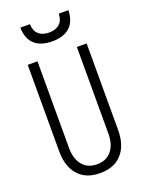

<svg xmlns="http://www.w3.org/2000/svg" viewBox="-175 -1037 850 1127"><g transform="rotate(-20 250.0 -473.5)"><path d="M250 8Q224 8 198.5 2.5Q173 -3 150.5 -16Q128 -29 111 -49.5Q94 -70 84 -93.5Q74 -117 70 -143Q66 -169 66 -195V-735H127V-195Q127 -177 129.5 -159Q132 -141 138 -124Q144 -107 155 -92Q166 -77 181 -66.5Q196 -56 214 -51.5Q232 -47 250 -47Q268 -47 286 -51.5Q304 -56 319 -66.5Q334 -77 345 -92Q356 -107 362 -124Q368 -141 370.5 -159Q373 -177 373 -195V-735H434V-195Q434 -169 430 -143Q426 -117 416 -93.5Q406 -70 389 -49.5Q372 -29 349.5 -16Q327 -3 301.5 2.5Q276 8 250 8ZM250 -815Q221 -815 192 -822.5Q163 -830 141 -849.5Q119 -869 109.5 -897.5Q100 -926 100 -955H160Q160 -937 166 -920Q172 -903 185 -891.5Q198 -880 215 -875Q232 -870 250 -870Q268 -870 285 -875Q302 -880 315 -891.5Q328 -903 334 -920Q340 -937 340 -955H400Q400 -926 390.5 -897.5Q381 -869 359 -849.5Q337 -830 308 -822.5Q279 -815 250 -815Z"/></g></svg>

Font: Iosevka SS18 Light
Style: Regular
Weight: 300
Monospace: yes
Designer: Belleve Invis
Foundry: Belleve Invis
Version: Version 25.1.1; ttfautohint (v1.8.4)